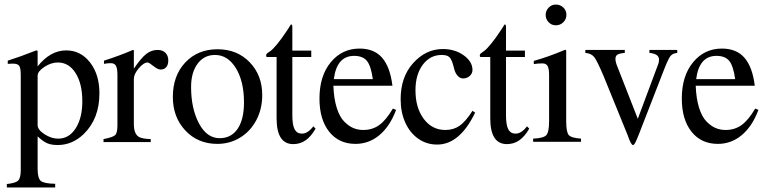

<svg xmlns="http://www.w3.org/2000/svg" viewBox="-20 -624 3356 842"><path d="M14 -344V-358Q68 -375 139 -403L145 -401V-333Q201 -403 270 -403Q334 -403 375 -350Q416 -297 416 -215Q416 -103 347 -36Q297 12 233 12Q205 12 186.5 4Q168 -4 145 -26V116Q145 157 158.5 169Q172 181 222 182V198H10V183Q49 179 60 167.5Q71 156 71 122V-294Q71 -325 64.5 -335Q58 -345 36 -345Q22 -345 14 -344ZM145 -292V-75Q145 -55 175 -35.5Q205 -16 235 -16Q283 -16 312 -61.5Q341 -107 341 -180Q341 -257 311.5 -303.5Q282 -350 234 -350Q204 -350 174.5 -330.5Q145 -311 145 -292Z M684 -319Q672 -319 652.5 -334.5Q633 -350 628 -350Q610 -350 588.5 -324.5Q567 -299 567 -278V-80Q567 -34 592 -22Q608 -15 641 -14V-1H434V-14Q475 -22 485 -31.5Q495 -41 495 -74V-294Q495 -324 488.5 -335.5Q482 -347 466 -347Q452 -347 436 -344V-358Q505 -380 563 -405L567 -404V-323Q599 -370 621.5 -387.5Q644 -405 671 -405Q693 -405 705.5 -392.5Q718 -380 718 -359Q718 -340 709 -329.5Q700 -319 684 -319Z M934 -408Q1020 -408 1075 -351Q1130 -294 1130 -207Q1130 -146 1104 -97Q1078 -48 1033 -20.5Q988 7 933 7Q848 7 793 -51.5Q738 -110 738 -199Q738 -292 792.5 -350Q847 -408 934 -408ZM818 -243Q818 -148 852.5 -83Q887 -18 943 -18Q994 -18 1022 -59Q1050 -100 1050 -175Q1050 -267 1014.5 -325Q979 -383 923 -383Q875 -383 846.5 -344.5Q818 -306 818 -243Z M1345 -402V-374H1262V-119Q1262 -76 1272 -57Q1282 -38 1304 -38Q1330 -38 1354 -70L1364 -60Q1344 -25 1320 -8.5Q1296 8 1266 8Q1193 8 1193 -105V-374H1150Q1147 -376 1147 -380Q1147 -386 1151.5 -390Q1156 -394 1165.5 -400Q1175 -406 1195 -430Q1215 -454 1240 -492Q1253 -513 1256 -517Q1262 -517 1262 -506V-402Z M1442 -248Q1444 -192 1456.5 -152Q1469 -112 1489 -91.5Q1509 -71 1529.5 -62.5Q1550 -54 1573 -54Q1613 -54 1643 -75.5Q1673 -97 1703 -148L1717 -142Q1690 -70 1644 -31.5Q1598 7 1539 7Q1466 7 1423.5 -46.5Q1381 -100 1381 -192Q1381 -291 1430.5 -351Q1480 -411 1557 -411Q1621 -411 1656 -370.5Q1691 -330 1701 -248ZM1444 -277H1615Q1607 -335 1589 -357Q1571 -379 1533 -379Q1457 -379 1444 -277Z M1737 -189Q1737 -287 1792.5 -348Q1848 -409 1922 -409Q1975 -409 2013.5 -381.5Q2052 -354 2052 -317Q2052 -302 2040 -291Q2028 -280 2011 -280Q1998 -280 1987.5 -291Q1977 -302 1972 -321L1967 -340Q1960 -365 1950 -374Q1940 -383 1917 -383Q1866 -383 1834 -340Q1802 -297 1802 -228Q1802 -151 1838.5 -102.5Q1875 -54 1933 -54Q1969 -54 1995.5 -72.5Q2022 -91 2052 -138L2064 -130Q2064 -129 2063 -129Q1996 10 1897 10Q1851 10 1814.5 -15.5Q1778 -41 1757.5 -86Q1737 -131 1737 -189Z M2282 -402V-374H2199V-119Q2199 -76 2209 -57Q2219 -38 2241 -38Q2267 -38 2291 -70L2301 -60Q2281 -25 2257 -8.5Q2233 8 2203 8Q2130 8 2130 -105V-374H2087Q2084 -376 2084 -380Q2084 -386 2088.5 -390Q2093 -394 2102.5 -400Q2112 -406 2132 -430Q2152 -454 2177 -492Q2190 -513 2193 -517Q2199 -517 2199 -506V-402Z M2359 -346Q2339 -346 2321 -343V-357Q2383 -374 2459 -406L2463 -403V-93Q2463 -45 2474 -32Q2485 -19 2528 -16V-2H2318V-16Q2364 -18 2376 -31.5Q2388 -45 2388 -93V-294Q2388 -323 2381.5 -334.5Q2375 -346 2359 -346ZM2417 -604Q2437 -604 2450.5 -591Q2464 -578 2464 -559Q2464 -540 2450.5 -526.5Q2437 -513 2417 -513Q2399 -513 2386 -526.5Q2373 -540 2373 -558.5Q2373 -577 2386 -590.5Q2399 -604 2417 -604Z M2950 -405V-392Q2930 -390 2920.5 -378.5Q2911 -367 2893 -321L2781 -33Q2774 -15 2769.5 -5.5Q2765 4 2762 8Q2759 12 2756 12Q2747 12 2733 -30L2628 -288Q2599 -357 2586 -373.5Q2573 -390 2547 -392V-405H2720V-392Q2697 -390 2688 -384.5Q2679 -379 2679 -366Q2679 -352 2687 -333L2777 -103L2864 -336Q2870 -349 2870 -363Q2870 -388 2828 -392V-405Z M3031 -248Q3033 -192 3045.5 -152Q3058 -112 3078 -91.5Q3098 -71 3118.5 -62.5Q3139 -54 3162 -54Q3202 -54 3232 -75.5Q3262 -97 3292 -148L3306 -142Q3279 -70 3233 -31.5Q3187 7 3128 7Q3055 7 3012.5 -46.5Q2970 -100 2970 -192Q2970 -291 3019.5 -351Q3069 -411 3146 -411Q3210 -411 3245 -370.5Q3280 -330 3290 -248ZM3033 -277H3204Q3196 -335 3178 -357Q3160 -379 3122 -379Q3046 -379 3033 -277Z"/></svg>

Font: Pomorsky Unicode
Style: Medium
Weight: 500
Version: 1.1